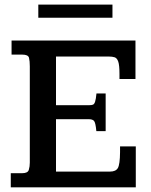

<svg xmlns="http://www.w3.org/2000/svg" viewBox="-20 -807 651 827"><path d="M26.4 0V-61H75.7Q99.6 -61 104 -75.2Q108.4 -89.4 108.4 -106.4V-521.5Q108.4 -543.9 105 -557.9Q101.6 -571.8 75.7 -571.8H29.8V-632.3H563.5V-466.8H494.6V-489.3Q494.6 -526.4 489.3 -541.7Q483.9 -557.1 473.6 -560.3Q463.4 -563.5 448.7 -563.5H221.2V-354H365.7Q374.5 -354 380.4 -356.2Q386.2 -358.4 389.6 -368.9Q393.1 -379.4 395.5 -404.3H435.1V-242.2H395Q391.6 -279.3 384.8 -286.4Q377.9 -293.5 363.8 -293.5H221.2V-67.9H453.6Q479 -67.9 487.8 -83.5Q496.6 -99.1 497.1 -151.4Q497.1 -156.7 497.1 -163.6Q497.1 -170.4 497.1 -176.3H564.9V0ZM145 -730.5V-787.1H464.4V-730.5Z"/></svg>

Font: Kameron Medium
Style: Regular
Weight: 500
Designer: Vernon Adams
Foundry: Vernon Adams
Version: Version 1.100